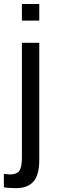

<svg xmlns="http://www.w3.org/2000/svg" viewBox="-44 -745 287 972"><path d="M66.9 -640.6H154.8V-724.6H66.9ZM154.8 65.4V-528.3H66.9V52.2C66.9 86.1 62.3 108.9 53.2 120.6C44.1 132.3 28.3 138.2 5.9 138.2L-24.4 135.3V203.1C-8.1 206.1 12.5 207.5 37.6 207.5C76.7 207.5 106 196.3 125.5 173.8C145 151.4 154.8 115.2 154.8 65.4Z"/></svg>

Font: Arimo
Style: Regular
Weight: 400
Designer: Steve Matteson
Foundry: Monotype Imaging Inc.
Version: Version 1.32